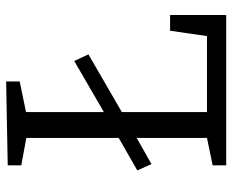

<svg xmlns="http://www.w3.org/2000/svg" viewBox="-84 -654 738 609"><g transform="rotate(-90 284.5 -349.0)"><path d="M49 -282 152 -341V-634L65 -650V-693L331 -698V-655L234 -635V-388L396 -482L417 -437L234 -331V-61H475L492 -178H542V0H65V-43L152 -61V-284L69 -237Z"/></g></svg>

Font: Bitter
Style: Regular
Weight: 400
Designer: Sol Matas, and Bitter project Authors
Foundry: Sol Matas
Version: Version 2.001